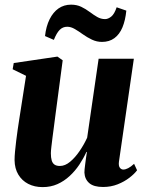

<svg xmlns="http://www.w3.org/2000/svg" viewBox="-20 -772 613 804"><path d="M158.5 11.5Q124.5 11.5 98.2 -2Q72 -15.5 56.8 -40.8Q41.5 -66 41 -101.5Q41 -117.5 43 -138.2Q45 -159 47.8 -182.5Q50.5 -206 54 -229Q57.5 -252 60.5 -272L89 -454.5L33 -482L37.5 -508L220.5 -535L242.5 -519.5L211.5 -285.5Q209 -264.5 205.8 -241.2Q202.5 -218 199.8 -195.8Q197 -173.5 195 -156.2Q193 -139 193 -130Q193 -112 196.5 -100.2Q200 -88.5 208.2 -82.8Q216.5 -77 231 -77Q252.5 -77 273.8 -94.8Q295 -112.5 313.5 -139.8Q332 -167 345 -195.5L393 -526H540.5L478 -94.5Q476 -77.5 481.8 -69.8Q487.5 -62 496.5 -62Q505.5 -62 516.8 -67.8Q528 -73.5 541.5 -86L554 -59Q543 -44 522 -27.8Q501 -11.5 472.8 -0.2Q444.5 11 411.5 11Q372.5 11 353.8 -5.2Q335 -21.5 333.5 -49Q333.5 -53.5 334.2 -63Q335 -72.5 336.8 -85Q338.5 -97.5 340.2 -110.8Q342 -124 344 -135.5L342 -136Q329.5 -108.5 312 -82.2Q294.5 -56 271.5 -34.8Q248.5 -13.5 220.5 -1Q192.5 11.5 158.5 11.5ZM168.5 -621Q173 -662 187.8 -691.5Q202.5 -721 225.2 -736.8Q248 -752.5 277.5 -752.5Q301.5 -752.5 320.2 -743.5Q339 -734.5 355.2 -722.2Q371.5 -710 387 -701Q402.5 -692 420 -692Q432.5 -692 445.8 -702.5Q459 -713 468.5 -741.5L509 -727.5Q505 -687 492.8 -657.5Q480.5 -628 459 -612.2Q437.5 -596.5 407 -596.5Q385 -596.5 365 -606Q345 -615.5 327.2 -628.2Q309.5 -641 293.2 -650.5Q277 -660 261.5 -660Q243 -660 230 -647Q217 -634 205.5 -605Z"/></svg>

Font: Merriweather 96pt ExtraBold
Style: Italic
Weight: 800
Italic angle: -7.8°
Version: Version 2.101